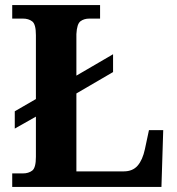

<svg xmlns="http://www.w3.org/2000/svg" viewBox="-20 -734 694 754"><path d="M28 0V-53H70Q92 -53 106.5 -64Q121 -75 121 -118V-276L38 -229V-297L121 -345V-596Q121 -639 106.5 -650Q92 -661 70 -661H28V-714H373V-661H331Q310 -661 296 -650.5Q282 -640 280 -600V-437L424 -521V-451L280 -367V-61H466Q501 -61 520.5 -83.5Q540 -106 549 -148L565 -223H621L614 0Z"/></svg>

Font: Noto Serif Tibetan
Style: Bold
Weight: 700
Designer: Monotype Design Team
Foundry: Monotype Imaging Inc.
Version: Version 2.103; ttfautohint (v1.8.4.7-5d5b)